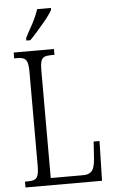

<svg xmlns="http://www.w3.org/2000/svg" viewBox="-61 -972 598 1012"><g transform="rotate(-5 237.5 -465.5)"><path d="M32 0V-31H50Q70 -31 82.5 -36.5Q95 -42 100.5 -59Q106 -76 106 -109V-604Q106 -638 100.5 -655Q95 -672 82 -677.5Q69 -683 49 -683H32V-714H245V-683H226Q204 -683 191.5 -677.5Q179 -672 174 -655.5Q169 -639 169 -606V-38H339Q364 -38 377.5 -47Q391 -56 397 -74Q403 -92 405 -119L411 -210H442L437 0ZM104 -784Q118 -812 132 -836.5Q146 -861 157 -885Q168 -909 175 -931H248V-921Q241 -908 227 -889Q213 -870 195.5 -849.5Q178 -829 160 -808.5Q142 -788 125 -771H104Z"/></g></svg>

Font: Noto Serif Khmer ExtraCondensed Light
Style: Regular
Weight: 300
Width: 2
Designer: Danh Hong and the Monotype Design Team
Foundry: Monotype Imaging Inc.
Version: Version 2.004